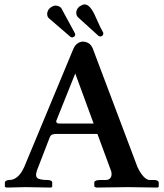

<svg xmlns="http://www.w3.org/2000/svg" viewBox="-20 -846 739 867"><path d="M207 -811Q219.7 -820.3 230 -820.8Q249 -819.8 256.8 -809.1L318.8 -694.8Q319.8 -692.9 319.8 -689.9Q318.8 -683.6 314.9 -680.2Q308.1 -677.2 306.2 -676.8Q301.3 -677.7 298.8 -679.2L201.2 -763.2Q193.4 -769.5 192.9 -783.2Q193.8 -800.3 207 -811ZM338.9 -816.9Q353 -825.7 361.8 -826.2Q385.3 -826.2 407.7 -778.8Q411.1 -771.5 418 -755.9Q435.1 -716.8 445.8 -699.2Q446.8 -697.3 446.8 -694.8Q445.8 -688.5 441.9 -684.1Q440.9 -683.6 438.5 -682.6Q435.1 -681.2 434.1 -681.2Q429.7 -681.6 425.8 -683.1L331.1 -769Q324.7 -777.3 324.2 -788.1Q324.7 -805.2 338.9 -816.9ZM252.9 -288.1H402.8L319.8 -514.2L233.9 -299.8Q233.9 -290 242.2 -288.6Q246.6 -288.1 252.9 -288.1ZM147.9 -79.1Q136.2 -47.9 152.3 -39.6Q166 -33.2 194.8 -33.2Q215.3 -32.2 215.8 -22.9V-2.9L210.9 1Q210.4 1 95.2 -1L9.8 1L2 -2V-22.9Q5.4 -32.7 22 -33.2Q54.2 -33.2 78.6 -71.3Q84.5 -81.1 88.9 -90.8L312 -627Q325.7 -656.2 354 -658.2Q386.7 -656.7 398.9 -627L601.1 -90.8Q627.4 -37.1 653.8 -33.2H682.1Q696.3 -29.3 696.8 -22.9V-2.9L691.9 1Q690.9 1 558.1 -1L414.1 1L405.8 -3.9V-22.9Q407.7 -32.7 432.1 -33.2H459Q482.9 -35.2 483.9 -59.1Q483.4 -69.8 481.9 -73.2L419.9 -241.2H235.8Q213.4 -241.2 208 -232.4Q206.5 -229.5 205.1 -227.1Z"/></svg>

Font: Linux Libertine O
Style: Semibold
Weight: 700
Designer: Philipp H. Poll
Foundry: Philipp H. Poll
Version: Version 5.0.0